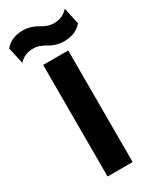

<svg xmlns="http://www.w3.org/2000/svg" viewBox="-275 -1022 887 1088"><g transform="rotate(-30 168.5 -478.5)"><path d="M254.9 -786.1Q226.6 -786.1 201.4 -794.4Q176.3 -802.7 161.1 -812.5Q146 -822.3 124.5 -830.6Q103 -838.9 81.1 -838.9Q22.5 -838.9 -12.2 -798.8L-36.1 -907.2Q4.9 -957 81.1 -957Q109.4 -957 134.5 -948.7Q159.7 -940.4 174.8 -930.4Q189.9 -920.4 211.4 -912.1Q232.9 -903.8 254.9 -903.8Q314.9 -903.8 349.1 -944.8L373 -835.9Q332 -786.1 254.9 -786.1ZM248 0H84V-730H248Z"/></g></svg>

Font: Sora
Style: Bold
Weight: 700
Designer: Jonathan Barnbrook, Julián Moncada
Foundry: Barnbrook Fonts
Version: Version 2.000